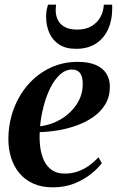

<svg xmlns="http://www.w3.org/2000/svg" viewBox="-20 -793 502 824"><path d="M417 -93Q402 -72 372.2 -47.8Q342.5 -23.5 300.8 -6.2Q259 11 207 11Q158 11 122 -5.5Q86 -22 62.5 -50.8Q39 -79.5 27.5 -116.5Q16 -153.5 16 -194Q16 -263 38.2 -323.5Q60.5 -384 100.5 -429.8Q140.5 -475.5 194.8 -501.5Q249 -527.5 313.5 -527.5Q361 -527.5 391.5 -514Q422 -500.5 436.8 -476.5Q451.5 -452.5 451.5 -421.5Q451.5 -379 432.8 -347Q414 -315 382.5 -292.5Q351 -270 311.8 -255.5Q272.5 -241 230.8 -234Q189 -227 150.5 -226Q148.5 -191 153 -159Q157.5 -127 169.8 -102Q182 -77 203.8 -62.5Q225.5 -48 257.5 -48Q288 -48 314.2 -57.2Q340.5 -66.5 362.5 -82.5Q384.5 -98.5 402.5 -118ZM289.5 -494.5Q261 -494.5 237.5 -473Q214 -451.5 196.2 -416Q178.5 -380.5 167.2 -337.2Q156 -294 152 -251Q180.5 -254.5 207.5 -265Q234.5 -275.5 257.8 -292.2Q281 -309 298.5 -330.8Q316 -352.5 325.8 -378.5Q335.5 -404.5 335 -433.5Q335 -465.5 323.2 -480Q311.5 -494.5 289.5 -494.5ZM306 -583.5Q262 -583.5 233.8 -602Q205.5 -620.5 191.8 -651.5Q178 -682.5 178 -720Q178 -740 180.5 -752Q183 -764 186 -773H221Q220.5 -769.5 219.8 -764.5Q219 -759.5 219 -749.5Q219 -727 228 -708Q237 -689 257.5 -677.5Q278 -666 311.5 -666Q348 -666 373 -681Q398 -696 411.2 -720.2Q424.5 -744.5 425.5 -773H461.5Q461.5 -768.5 461.5 -764Q461.5 -759.5 461.5 -752Q461 -704.5 443.5 -666.5Q426 -628.5 391.8 -606Q357.5 -583.5 306 -583.5Z"/></svg>

Font: Merriweather 120pt SemiBold
Style: Italic
Weight: 600
Italic angle: -7.8°
Version: Version 2.101